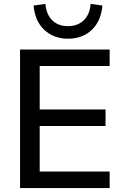

<svg xmlns="http://www.w3.org/2000/svg" viewBox="-20 -957 629 977"><path d="M82 0V-705H538V-621H182V-400H517V-316H182V-84H538V0ZM326 -760Q253 -760 205 -805.5Q157 -851 151 -929L211 -937Q216 -883 246 -853.5Q276 -824 326 -824Q375 -824 406 -853.5Q437 -883 441 -937L501 -929Q495 -851 447.5 -805.5Q400 -760 326 -760Z"/></svg>

Font: Nunito Sans 12pt SemiBold
Style: Regular
Weight: 600
Designer: Vernon Adams
Foundry: Vernon Adams
Version: Version 3.101;gftools[0.9.27]